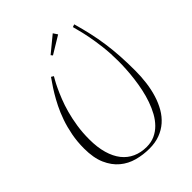

<svg xmlns="http://www.w3.org/2000/svg" viewBox="-262 -972 1208 1208"><g transform="rotate(-45 342.5 -368.0)"><path d="M346.2 104Q290.5 104 238.3 89.8Q186 75.7 145.3 41.7Q104.5 7.8 79.8 -48.3Q55.2 -104.5 55.2 -188Q55.2 -248.5 65.7 -303.5Q76.2 -358.4 92.8 -406Q109.4 -453.6 129.4 -493.7Q149.4 -533.7 168.5 -565.2Q187.5 -596.7 203.4 -619.1Q219.2 -641.6 227.1 -653.8L243.2 -644Q240.2 -638.7 230 -620.8Q219.7 -603 206.1 -574Q192.4 -544.9 177 -506.3Q161.6 -467.8 148.7 -420.7Q135.7 -373.5 127.4 -319.6Q119.1 -265.6 119.1 -206.1Q119.1 -134.3 134.8 -80.1Q150.4 -25.9 179.2 10.5Q208 46.9 249.3 65.4Q290.5 84 341.8 84Q382.3 84 414.8 69.1Q447.3 54.2 472.9 28.3Q498.5 2.4 517.6 -32.2Q536.6 -66.9 550.5 -106.4Q564.5 -146 573.5 -188.7Q582.5 -231.4 587.6 -272.9Q592.8 -314.5 595 -352.8Q597.2 -391.1 597.2 -422.9Q597.2 -493.7 590.1 -553.2Q583 -612.8 574.2 -658.2Q565.4 -703.6 557.1 -734.1Q548.8 -764.6 545.9 -777.8L564 -784.2Q581.1 -724.1 593.5 -668.9Q606 -613.8 614 -557.1Q622.1 -500.5 626 -439.7Q629.9 -378.9 629.9 -307.1Q629.9 -253.4 623.3 -201.9Q616.7 -150.4 602.5 -104.7Q588.4 -59.1 566.2 -20.8Q543.9 17.6 512.2 45.4Q480.5 73.2 439.2 88.6Q397.9 104 346.2 104ZM447.8 -811 331.1 -740.2 321.8 -752 428.7 -839.8Z"/></g></svg>

Font: Clicker Script
Style: Regular
Weight: 400
Designer: Astigmatic (AOETI)
Foundry: Astigmatic (AOETI)
Version: Version 1.000